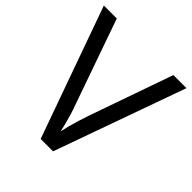

<svg xmlns="http://www.w3.org/2000/svg" viewBox="-193 -850 986 986"><g transform="rotate(45 300.0 -357.0)"><path d="M600 -714 345 0H255L0 -714H94L255 -256Q266 -227 274 -200Q282 -173 288.5 -148.5Q295 -124 300 -100Q305 -124 311.5 -149Q318 -174 326.5 -201Q335 -228 345 -258L505 -714Z"/></g></svg>

Font: Noto Sans Ambassadori
Style: Regular
Weight: 400
Designer: Monotype Design Team
Foundry: Monotype Imaging Inc.
Version: Version 2.013